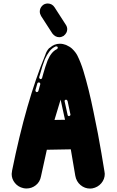

<svg xmlns="http://www.w3.org/2000/svg" viewBox="-20 -1099 680 1119"><path d="M505 0Q473.8 0 449.3 -20.5Q424.8 -41.1 418.8 -74.8L392.6 -228.7L253 -226.2Q249 -207.4 244.6 -188.1Q231.7 -130.7 218.8 -70.8Q212.9 -38.6 188.9 -19.6Q164.9 -0.5 134.2 -0.5Q125.7 -0.5 116.3 -2.5Q85.6 -9.4 66.8 -32.7Q48 -55.9 48 -85.1L50.5 -105Q132.2 -508.9 244.1 -779.2Q250.5 -801 265.8 -817.8L271.3 -821.3Q296.5 -844.1 328.7 -844.1Q347 -844.1 364.9 -837.1Q387.1 -827.2 400 -815.3Q421.8 -794.1 431.2 -774.8Q451 -734.7 465.8 -686.6Q498 -581.2 525.2 -446.5Q553.5 -312.4 571 -206.7Q588.6 -101 588.6 -101L590.6 -85.6Q590.6 -55 570.5 -31.2Q550.5 -7.4 517.8 -1ZM216.3 -638.1Q219.3 -638.1 221.8 -639.9Q224.3 -641.6 225.2 -644.1Q228.2 -655.9 231.7 -667.8Q243.1 -709.4 257.4 -746.5Q278.7 -797 310.4 -811.9Q316.8 -815.3 316.8 -820.8Q316.8 -823.8 314.9 -826.2Q312.9 -828.7 309.4 -828.7H305Q283.2 -819.3 268.1 -799.3Q253 -779.2 241.6 -754Q225.7 -712.9 214.9 -671.3Q211.4 -659.9 208.4 -649.5V-647Q208.4 -642.6 214.4 -638.1ZM195 -562.4Q201 -562.4 203.5 -568.3L214.4 -606.9L214.9 -609.4Q214.9 -612.9 212.4 -615.8Q209.9 -618.8 205.9 -618.8Q203 -618.3 200.5 -616.6Q198 -614.9 197.5 -611.9L186.6 -573.8V-570.8Q186.6 -564.9 192.6 -562.4ZM297.5 -400 358.9 -401Q346.5 -461.4 333.2 -518.3ZM384.2 -422.8Q390.6 -425.2 390.6 -431.2L373.8 -510.4Q370.8 -517.8 364.9 -517.8Q356.9 -517.8 356.4 -509.4L373.8 -430.2Q374.3 -426.2 376.7 -424.3Q379.2 -422.3 382.2 -422.3ZM325.2 -882.2Q302 -882.2 285.1 -904L219.3 -1005.9Q211.9 -1018.8 211.9 -1031.7Q211.9 -1050 225 -1064.4Q238.1 -1078.7 258.9 -1078.7Q284.2 -1077.7 298 -1056.4L363.4 -955Q371.8 -942.6 371.8 -928.7Q371.8 -906.4 350.5 -889.6Q338.1 -882.2 325.2 -882.2Z"/></svg>

Font: AKL FREE 002
Style: Regular
Weight: 400
Designer: AKL
Foundry: AKL
Version: Version 1.00;August 17, 2024;FontCreator 13.0.0.2675 64-bit